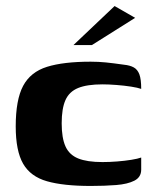

<svg xmlns="http://www.w3.org/2000/svg" viewBox="-20 -609 513 635"><path d="M280 6Q190 6 135.5 -9.5Q81 -25 56.5 -67.5Q32 -110 32 -191Q32 -279 56.5 -325Q81 -371 135.5 -388Q190 -405 280 -405Q306 -405 330.5 -402.5Q355 -400 390 -395Q410 -393 422.5 -386Q435 -379 441 -363Q447 -347 447 -315Q436 -319 413.5 -322.5Q391 -326 365 -328Q339 -330 319 -330Q268 -330 238.5 -318Q209 -306 196.5 -278Q184 -250 184 -201Q184 -153 196.5 -125Q209 -97 238.5 -85Q268 -73 319 -73Q342 -73 367.5 -75Q393 -77 414.5 -80.5Q436 -84 447 -88V-48Q447 -23 424.5 -11.5Q402 0 364 3Q326 6 280 6ZM223 -460 359 -589 427 -550 284 -460Z"/></svg>

Font: Genos Thin
Style: Bold
Weight: 700
Version: Version 1.010